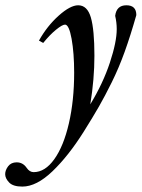

<svg xmlns="http://www.w3.org/2000/svg" viewBox="-107 -478 537 727"><path d="M-22.5 228.5Q-57.6 228.5 -72.5 212.9Q-87.4 197.3 -87.4 181.6Q-87.4 166.5 -76.2 151.6Q-64.9 136.7 -43.9 136.7Q-20.5 136.7 -6.3 157.2Q4.9 173.8 20.5 173.8Q63.5 173.8 98.6 124.8Q133.8 75.7 153.8 -10.7Q173.8 -97.2 173.8 -202.6Q173.8 -277.3 164.1 -331.1Q154.3 -384.8 139.2 -384.8Q128.9 -384.8 105.2 -365.5Q81.5 -346.2 56.6 -315.4L40.5 -324.2Q71.3 -379.4 115.2 -418.7Q159.2 -458 189 -458Q223.6 -458 237.1 -411.6Q250.5 -365.2 250.5 -267.1Q250.5 -178.2 234.9 -83Q283.2 -162.6 309.1 -241Q335 -319.3 335 -367.7Q335 -393.1 329.1 -418Q334 -458 371.6 -458Q409.2 -458 409.2 -420.9Q387.2 -343.3 365 -281.7Q342.8 -220.2 316.2 -166.5Q289.6 -112.8 267.6 -74.5Q245.6 -36.1 209.5 21.5Q152.3 112.3 91.8 170.4Q31.2 228.5 -22.5 228.5Z"/></svg>

Font: Elstob 8pt Medium
Style: Italic
Weight: 500
Italic angle: -20°
Designer: Peter S. Baker
Version: Version 1.015